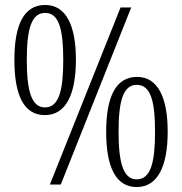

<svg xmlns="http://www.w3.org/2000/svg" viewBox="-20 -744 733 774"><path d="M161 -280C246 -280 286 -364 286 -503C286 -642 246 -724 162 -724C75 -724 38 -642 38 -503C38 -362 75 -280 161 -280ZM181 0H225L509 -714H466ZM161 -311C106 -311 88 -380 88 -503C88 -625 106 -692 162 -692C218 -692 235 -625 235 -503C235 -380 218 -311 161 -311ZM531 10C616 10 656 -74 656 -213C656 -352 616 -434 532 -434C446 -434 408 -352 408 -213C408 -72 446 10 531 10ZM531 -21C476 -21 458 -90 458 -213C458 -335 476 -402 531 -402C588 -402 605 -335 605 -213C605 -90 588 -21 531 -21Z"/></svg>

Font: Noto Serif Thai ExtraCondensed Light
Style: Regular
Weight: 300
Width: 2
Designer: Monotype Design Team
Foundry: Monotype Imaging Inc.
Version: Version 2.002